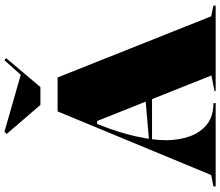

<svg xmlns="http://www.w3.org/2000/svg" viewBox="-83 -903 986 860"><g transform="rotate(-90 410.0 -473.0)"><path d="M5 0V-10L56 -20L341 -708H493L767 -20L815 -10V0H432V-5L502 -19L298 -531H285L281 -521Q247 -436 229.5 -358.5Q212 -281 212 -222Q212 -164 229.5 -115.5Q247 -67 283.5 -38.5Q320 -10 378 -10V0ZM172 -285V-295L402 -315V-285ZM570 -946 580 -939 450 -785H370L240 -936L250 -946L505 -873Z"/></g></svg>

Font: Kalnia
Style: Bold
Weight: 700
Designer: Frida Medrano
Foundry: Frida Medrano
Version: Version 1.105